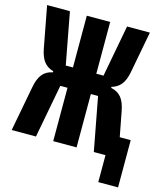

<svg xmlns="http://www.w3.org/2000/svg" viewBox="-131 -790 879 1032"><g transform="rotate(15 308.0 -274.0)"><path d="M514 150H624V-113H563L537 -249C525 -315 500 -347 450 -357V-363C492 -375 518 -403 530 -465L574 -698H447L393 -410H353V-698H223V-410H183L129 -698H2L46 -465C58 -403 84 -375 126 -363V-357C76 -347 51 -315 39 -249L-8 0H127L183 -297H223V0H353V-297H393L449 0H514Z"/></g></svg>

Font: IBM Plex Mono
Style: Bold
Weight: 700
Monospace: yes
Designer: Mike Abbink, Paul van der Laan, Pieter van Rosmalen
Foundry: Bold Monday
Version: Version 2.004